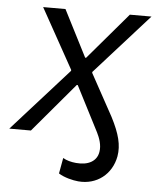

<svg xmlns="http://www.w3.org/2000/svg" viewBox="-77 -564 657 805"><g transform="rotate(5 251.5 -162.0)"><path d="M398 -86 301 -263V-267L528 -520H437L270 -324H266L166 -520H72L212 -268V-264L-25 0H66L241 -207H245L343 -16C354 6 365 36 360 64C354 103 319 124 266 119C245 117 226 112 211 103L199 169C222 184 259 193 282 195C360 202 423 153 437 76C445 29 433 -18 398 -86Z"/></g></svg>

Font: Fixel Display
Style: Italic
Weight: 400
Italic angle: -10°
Designer: AlfaBravo + MacPaw
Foundry: Kyrylo Tkachov, Marchela Mozhyna, Serhii Makarenko, Maria Weinstein, Zakhar Kryvoshyya
Version: Version 1.210;Glyphs 3.2 (3217)